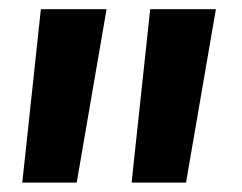

<svg xmlns="http://www.w3.org/2000/svg" viewBox="-20 -781 526 418"><path d="M28.5 -383.5 69 -761H212L147 -383.5ZM266.5 -383.5 307 -761H450L385 -383.5Z"/></svg>

Font: Spline Sans
Style: Regular
Weight: 400
Designer: Eben Sorkin, Mirko Velimirovic
Foundry: Sorkin Type
Version: Version 1.001